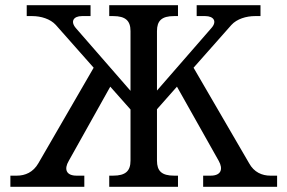

<svg xmlns="http://www.w3.org/2000/svg" viewBox="-20 -720 1107 740"><path d="M585 -101V-299L662 -386L823 -100C841 -68 832 -43 792 -43H763V0H1048V-43H1022C990 -43 959 -56 940 -91L726 -459L872 -624C893 -647 929 -658 963 -658H984V-700H738V-658H771C804 -658 818 -637 794 -611L585 -371V-600C585 -640 603 -658 651 -658H666V-700H401V-658H416C464 -658 483 -640 483 -600V-370L273 -611C250 -637 263 -658 296 -658H329V-700H83V-658H104C138 -658 174 -647 195 -624L341 -459L128 -91C108 -56 77 -43 45 -43H20V0H305V-43H275C235 -43 226 -68 245 -100L405 -386L483 -298V-101C483 -61 464 -43 416 -43H401V0H666V-43H651C603 -43 585 -61 585 -101Z"/></svg>

Font: LT Superior Serif Medium
Style: Regular
Weight: 500
Designer: Daniel Lyons
Foundry: LyonsType
Version: Version 2.120;FEAKit 1.0